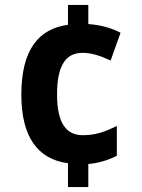

<svg xmlns="http://www.w3.org/2000/svg" viewBox="-20 -837 571 774"><path d="M336 -740V-817H254V-737C136 -721 66 -637 66 -455C66 -287 131 -195 254 -179V-83H336V-176C375 -179 413 -190 451 -209V-329C403 -306 367 -292 313 -292C245 -292 210 -344 210 -456C210 -570 243 -624 313 -624C348 -624 383 -613 426 -593L466 -705C433 -722 392 -736 336 -740Z"/></svg>

Font: Noto Sans Kannada UI SemiCondensed
Style: Bold
Weight: 700
Width: 4
Designer: Jelle Bosma - Monotype Design Team
Foundry: Monotype Imaging Inc.
Version: Version 2.005